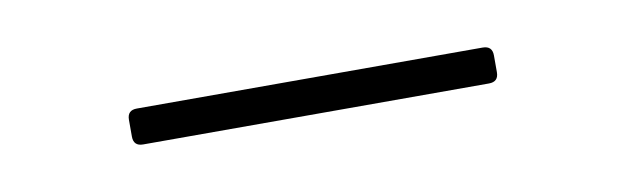

<svg xmlns="http://www.w3.org/2000/svg" viewBox="-22 -440 515 158"><g transform="rotate(-10 235.5 -361.0)"><path d="M91 -346Q83 -346 83 -354V-368Q83 -376 91 -376H380Q388 -376 388 -368V-354Q388 -346 380 -346Z"/></g></svg>

Font: LINE Seed Sans KR Thin
Style: Regular
Weight: 250
Designer: LINE BX Design & Sandoll Inc & Dalton Maag Ltd
Foundry: Sandoll Inc.
Version: Version 1.000